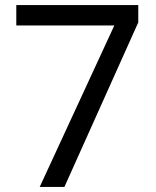

<svg xmlns="http://www.w3.org/2000/svg" viewBox="-20 -734 612 754"><path d="M136 0 429 -634H44V-714H523V-646L233 0Z"/></svg>

Font: Noto Kufi Arabic
Style: Regular
Weight: 400
Designer: Monotype Design Team, David Williams, Khaled Hosny
Foundry: Google LLC
Version: Version 2.109; ttfautohint (v1.8.4.7-5d5b)